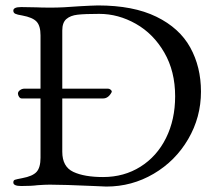

<svg xmlns="http://www.w3.org/2000/svg" viewBox="-20 -679 794 706"><path d="M719 -342Q719 -248 672 -167.5Q625 -87 545 -40Q465 7 371 7L325 5Q215 0 163 0Q146 0 118 2Q96 5 58 5Q29 5 29 -8Q29 -16 35 -18Q41 -20 62 -24Q100 -31 114.5 -47Q129 -63 129 -99V-317H60Q54 -317 50 -323Q46 -329 46 -335Q46 -342 53.5 -347.5Q61 -353 70 -353H129V-549Q129 -584 114.5 -599.5Q100 -615 62 -622Q43 -625 36 -628.5Q29 -632 29 -640Q29 -653 58 -653L115 -652Q130 -651 169 -651Q210 -651 272 -656Q293 -657 310.5 -658Q328 -659 340 -659Q470 -659 555 -617.5Q640 -576 679.5 -504.5Q719 -433 719 -342ZM624 -325Q624 -417 584 -486Q544 -555 479.5 -591.5Q415 -628 345 -628Q292 -628 265.5 -625Q239 -622 224 -609Q209 -596 209 -567V-353H377Q382 -353 386.5 -349.5Q391 -346 391 -342L390 -339Q378 -317 359 -317H209V-121Q209 -66 249.5 -47Q290 -28 359 -28Q436 -28 496.5 -66Q557 -104 590.5 -171.5Q624 -239 624 -325Z"/></svg>

Font: EB Garamond
Style: Regular
Weight: 400
Designer: Georg Duffner and Octavio Pardo
Foundry: Georg Duffner
Version: Version 1.000; ttfautohint (v1.6)